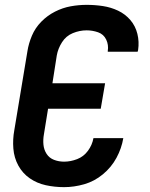

<svg xmlns="http://www.w3.org/2000/svg" viewBox="-20 -763 616 791"><path d="M244 8Q285 8 327 -4Q369 -16 404 -45Q439 -74 460 -113Q481 -152 488 -194H365Q360 -166 342.5 -142Q325 -118 298 -107.5Q271 -97 244 -97Q222 -97 202.5 -104.5Q183 -112 172 -129Q161 -146 159 -167Q157 -188 161 -210L178 -315H395L413 -420H196L214 -535Q219 -563 235.5 -589Q252 -615 280 -626.5Q308 -638 337 -638Q361 -638 384 -630Q407 -622 417.5 -600Q428 -578 424 -553V-550H547Q548 -554 549 -557Q554 -591 546 -623.5Q538 -656 517 -680.5Q496 -705 466.5 -719Q437 -733 404 -738Q371 -743 337 -743Q304 -743 271 -737Q238 -731 206.5 -715Q175 -699 150 -673.5Q125 -648 111.5 -616Q98 -584 93 -552L39 -227Q32 -189 35 -151Q38 -113 55.5 -81Q73 -49 102.5 -28.5Q132 -8 168.5 0Q205 8 244 8Z"/></svg>

Font: Iosevka Sparkle Oblique
Style: Bold
Weight: 700
Italic angle: -9°
Designer: Belleve Invis
Foundry: Belleve Invis
Version: Version 4.5.0; ttfautohint (v1.8.3)